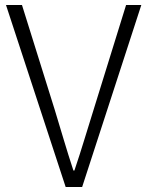

<svg xmlns="http://www.w3.org/2000/svg" viewBox="-20 -749 590 769"><path d="M243 0H309L546 -729H485L355 -310C327 -222 308 -154 278 -66H274C245 -154 226 -222 199 -310L68 -729H4Z"/></svg>

Font: Noto Sans CJK KR Light
Style: Regular
Weight: 300
Designer: Ryoko NISHIZUKA (kana & ideographs); Paul D. Hunt (Latin, Greek & Cyrillic); Wenlong ZHANG (bopomofo); Sandoll Communica
Foundry: Adobe Systems Incorporated
Version: Version 1.004;PS 1.004;hotconv 1.0.82;makeotf.lib2.5.63406